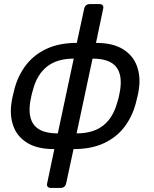

<svg xmlns="http://www.w3.org/2000/svg" viewBox="-20 -730 753 940"><path d="M228 190Q218 190 213 183.5Q208 177 211 167L246 0Q163 0 113.5 -30.5Q64 -61 45.5 -112.5Q27 -164 36 -225Q38 -242 42.5 -260Q47 -278 51 -295Q68 -360 107 -411Q146 -462 208 -491Q270 -520 356 -520L392 -687Q397 -710 420 -710H468Q478 -710 483 -703.5Q488 -697 485 -687L450 -520Q532 -520 581.5 -489.5Q631 -459 650 -407.5Q669 -356 660 -295Q658 -278 653.5 -260Q649 -242 645 -225Q628 -160 589.5 -109Q551 -58 489 -29Q427 0 340 0L304 167Q299 190 276 190ZM263 -77 341 -443Q259 -443 209.5 -403.5Q160 -364 141 -288Q136 -273 133.5 -259.5Q131 -246 128 -232Q116 -155 148.5 -116Q181 -77 263 -77ZM355 -77Q437 -77 486 -116Q535 -155 555 -232Q560 -246 562.5 -259.5Q565 -273 568 -288Q580 -365 547.5 -404Q515 -443 433 -443Z"/></svg>

Font: Lubike
Style: Italic
Weight: 400
Italic angle: -12°
Foundry: Honoka55
Version: Version 1.000;July 22, 2022;FontCreator 14.0.0.2862 64-bit